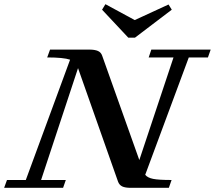

<svg xmlns="http://www.w3.org/2000/svg" viewBox="-55 -901 1031 921"><path d="M560.5 -720.2 434.6 -854.5 450.7 -880.9 591.3 -804.7 753.4 -879.4 769 -854.5 592.3 -720.2ZM-35.2 0 -21.5 -37.6H68.8L281.2 -614.7Q249.5 -625.5 171.4 -625.5L185.1 -663.1H373.5Q399.9 -663.1 414.8 -656.5Q429.7 -649.9 435.1 -633.8L613.3 -133.3L777.3 -625.5H658.2L670.9 -663.1H955.6L942.4 -625.5H850.6L641.6 -62.5Q652.8 -48.3 679.4 -43Q706.1 -37.6 768.1 -37.6L754.9 0H572.3Q545.4 0 531.2 -6.8Q517.1 -13.7 511.2 -29.8L319.3 -574.2L142.1 -37.6H260.7L247.6 0Z"/></svg>

Font: Elstob 8pt SemiBold
Style: Italic
Weight: 600
Italic angle: -20°
Designer: Peter S. Baker
Version: Version 1.015